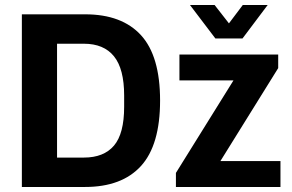

<svg xmlns="http://www.w3.org/2000/svg" viewBox="-20 -744 1162 764"><path d="M736 -724H834L891 -651L946 -724H1045L945 -591H837ZM67 0V-687H319Q465 -687 541 -604Q617 -521 617 -344Q617 -167 541 -83.5Q465 0 318 0ZM207 -117H314Q393 -117 433.5 -164.5Q474 -212 474 -319V-364Q474 -470 433.5 -520Q393 -570 314 -570H207ZM680 0V-56L909 -424H694V-527H1087V-473L857 -103H1096V0Z"/></svg>

Font: Archivo SemiCondensed
Style: Bold
Weight: 680
Width: 4
Designer: Hector Gatti
Foundry: Omnibus-Type
Version: Version 2.001; ttfautohint (v1.8.3)